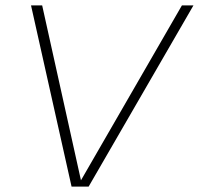

<svg xmlns="http://www.w3.org/2000/svg" viewBox="-20 -695 740 715"><path d="M246.5 0 95.5 -675H137L281.5 -23.5L657.5 -675H700.5L310 0Z"/></svg>

Font: Anybody ExtraExpanded ExtraLight
Style: Italic
Weight: 200
Width: 8
Italic angle: -10°
Designer: Tyler Finck
Foundry: Etcetera Type Company
Version: Version 1.010; ttfautohint (v1.8.3) -l 8 -r 50 -G 200 -x 14 